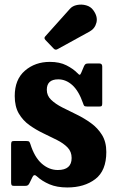

<svg xmlns="http://www.w3.org/2000/svg" viewBox="-20 -810 514 847"><path d="M346 -355.5Q327 -409.5 298.8 -434.8Q270.5 -460 237 -460Q186.5 -460 186.5 -414Q186.5 -388 205.5 -369.8Q224.5 -351.5 254.5 -336.2Q284.5 -321 318 -304.8Q351.5 -288.5 381.2 -267Q411 -245.5 430 -214.8Q449 -184 449 -139.5Q449 -57 400.5 -20Q352 17 277 17Q231 17 198.2 3Q165.5 -11 142 -32.5Q130.5 -43.5 123.5 -29.5L110 -2Q107 4 103.2 7Q99.5 10 90 10H42Q34 10 31.5 6.8Q29 3.5 29 -5V-172Q29 -181 31.2 -184.5Q33.5 -188 42 -188H95Q106 -188 108.8 -185Q111.5 -182 114 -174.5Q132 -116.5 164.2 -88.2Q196.5 -60 235 -60Q296 -60 296 -113Q296 -141 278 -159.5Q260 -178 231.2 -192.5Q202.5 -207 170.5 -222.2Q138.5 -237.5 109.8 -258Q81 -278.5 63 -309.2Q45 -340 45 -386.5Q45 -459.5 90 -498.2Q135 -537 200 -537Q243 -537 273 -521.8Q303 -506.5 321 -488Q328 -480.5 331.2 -480Q334.5 -479.5 339 -490.5L351 -519Q354.5 -525.5 358 -527.8Q361.5 -530 371.5 -530H418.5Q431 -530 431 -516.5V-354Q431 -346 428.8 -343Q426.5 -340 418 -340H365Q353.5 -340 351 -343.8Q348.5 -347.5 346 -355.5ZM217 -595.5 180.5 -633.5Q172 -642.5 180.5 -650.5L288 -770.5Q299.5 -784 319.8 -788Q340 -792 360 -786.5Q380 -781 391.5 -765Q412 -737 405.5 -710.5Q399 -684 375.5 -671L234.5 -593.5Q224.5 -587.5 217 -595.5Z"/></svg>

Font: Besley* Narrow
Style: Bold
Weight: 700
Width: 4
Designer: Owen Earl
Foundry: indestructible type*
Version: Version 3.000; ttfautohint (v1.8.3)